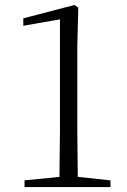

<svg xmlns="http://www.w3.org/2000/svg" viewBox="-20 -755 512 775"><path d="M219 0H426V-27L294 -41L292 -229V-567L296 -724L281 -735L74 -681V-651L222 -677V-229L220 -41L79 -27V0Z"/></svg>

Font: Noto Serif SC Light
Style: Regular
Weight: 300
Designer: Ryoko NISHIZUKA 西塚涼子 (kana & ideographs); Frank Grießhammer (Latin, Greek & Cyrillic); Wenlong ZHANG 张文龙 (bopomofo); San
Foundry: Adobe
Version: Version 2.001;hotconv 1.1.0;makeotfexe 2.6.0